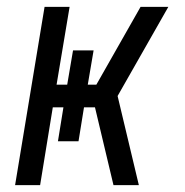

<svg xmlns="http://www.w3.org/2000/svg" viewBox="-20 -540 540 560"><path d="M311 0 257 -227H225L209 -128H149L165 -227H134L97 0H24L110 -520H183L145 -293H176L193 -393H253L236 -293H261L390 -520H471L323 -260L385 0Z"/></svg>

Font: Iosevka Term Curly Oblique
Style: Regular
Weight: 400
Italic angle: -9°
Designer: Belleve Invis
Foundry: Belleve Invis
Version: Version 32.3.0